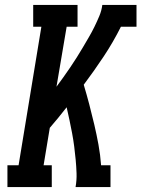

<svg xmlns="http://www.w3.org/2000/svg" viewBox="-20 -755 571 775"><path d="M10 0V-88H55L147 -647H114V-735H293V-647H249L208 -405Q222 -424 236 -443.5Q250 -463 263.5 -483Q277 -503 290 -523.5Q303 -544 315 -564.5Q327 -585 339 -605.5Q351 -626 361.5 -647.5Q372 -669 381 -690.5Q390 -712 393 -735H531V-647H468Q437 -585 398.5 -527Q360 -469 318 -413Q330 -373 340.5 -333Q351 -293 360.5 -252.5Q370 -212 377.5 -171Q385 -130 388 -88H426V0H285Q290 -28 289 -55.5Q288 -83 285.5 -110Q283 -137 279.5 -164Q276 -191 271 -217.5Q266 -244 260.5 -270Q255 -296 249 -322Q233 -301 215.5 -280Q198 -259 181 -239L156 -88H189V0Z"/></svg>

Font: Iosevka Curly Slab SmBdObl
Style: Regular
Weight: 600
Italic angle: -9°
Monospace: yes
Designer: Belleve Invis
Foundry: Belleve Invis
Version: Version 11.0.0; ttfautohint (v1.8.3)